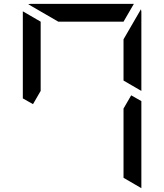

<svg xmlns="http://www.w3.org/2000/svg" viewBox="-20 -1020 856 1001"><path d="M624 -782V-815L715 -972Q717 -964 717 -959V-546L624 -600V-607ZM717 -493V-41Q717 -41 717 -39L624 -93V-95V-103V-139V-218V-454L664 -523ZM99 -507V-959Q99 -959 99 -961L192 -907V-905V-895V-861V-782V-578V-546L152 -477ZM284 -907 127 -998Q135 -1000 140 -1000H676Q676 -1000 678 -1000L624 -907H621H590H454H362Z"/></svg>

Font: DSEG14 Modern Mini
Style: Regular
Weight: 400
Designer: Keshikan(Twitter:@keshinomi_88pro)
Version: Version 0.46